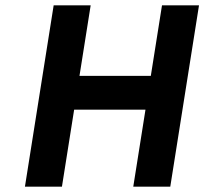

<svg xmlns="http://www.w3.org/2000/svg" viewBox="-20 -696 762 716"><path d="M477 0H615L722.1 -676H584.1L542.4 -413H276.4L318.1 -676H180.1L73 0H211L256.5 -287H522.5Z"/></svg>

Font: Fog Sans
Style: It
Weight: 700
Foundry: Intel Corporation
Version: Version 1.00